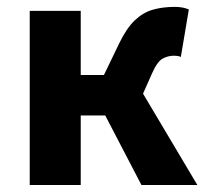

<svg xmlns="http://www.w3.org/2000/svg" viewBox="-20 -527 588 547"><path d="M64.7 0V-496.1H210V-313.4H276.1L319.9 -404.1Q340.5 -446.5 363.6 -468.7Q386.7 -491 414.8 -499.2Q442.8 -507.4 478.3 -507.4Q501 -507.4 518 -500.1L495.2 -364.7Q491.2 -366.7 486.2 -367.5Q481.3 -368.3 476.3 -368.3Q458.1 -368.3 443.1 -359.8Q428 -351.4 413.5 -318.7L387.5 -260.2L542.2 0H382.9L279.8 -198.1H210V0Z"/></svg>

Font: Source Sans 3 VF
Style: Regular
Weight: 200
Designer: Paul D. Hunt
Foundry: Adobe
Version: Version 3.046;hotconv 1.0.118;makeotfexe 2.5.65603